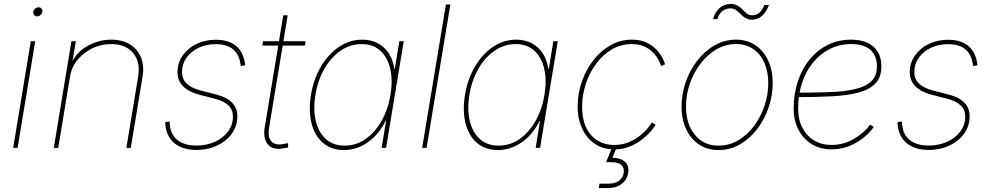

<svg xmlns="http://www.w3.org/2000/svg" viewBox="-20 -750 5020 974"><path d="M46.9 0 136.2 -541H158.7L69.3 0ZM168 -667Q158.7 -667 153.1 -673.8Q147.5 -680.7 148.9 -689.9Q150.4 -699.7 158.4 -706.3Q166.5 -712.9 175.8 -712.9Q185.5 -712.9 190.9 -706.3Q196.3 -699.7 194.8 -689.9Q193.4 -680.7 185.5 -673.8Q177.7 -667 168 -667Z M335 -360.8 275.4 0H252.9L342.3 -541H364.7L345.2 -423.8H339.4Q367.7 -486.3 424.8 -517.6Q481.9 -548.8 543.9 -548.8Q600.1 -548.8 638.9 -524.9Q677.7 -501 695.1 -459Q712.4 -417 703.1 -360.8L643.6 0H621.1L680.7 -361.3Q693.4 -435.5 655.5 -481Q617.7 -526.4 543.9 -526.4Q492.7 -526.4 448.2 -504.9Q403.8 -483.4 373.3 -446Q342.8 -408.7 335 -360.8Z M977.5 10.7Q928.7 10.7 894.3 -5.1Q859.9 -21 840.6 -50.5Q821.3 -80.1 818.4 -121.1Q818.4 -125.5 818.6 -125.5Q818.8 -125.5 818.4 -130.9L840.8 -133.3Q841.3 -73.2 876.7 -42.5Q912.1 -11.7 977.5 -11.7Q1027.8 -11.7 1069.6 -30.5Q1111.3 -49.3 1136.5 -82.5Q1161.6 -115.7 1161.6 -159.2Q1161.6 -192.9 1139.2 -214.8Q1116.7 -236.8 1072.3 -248.5L989.7 -270Q936 -284.2 908.2 -313Q880.4 -341.8 880.4 -383.3Q880.4 -431.6 907 -469Q933.6 -506.3 977.5 -527.3Q1021.5 -548.3 1074.7 -548.3Q1139.6 -548.3 1177.2 -517.1Q1214.8 -485.8 1223.1 -424.8Q1223.1 -422.4 1223.1 -422.1Q1223.1 -421.9 1223.1 -418.9L1201.2 -415Q1195.8 -470.7 1164.3 -498.3Q1132.8 -525.9 1074.7 -525.9Q1026.9 -525.9 987.8 -507.6Q948.7 -489.3 926 -457Q903.3 -424.8 903.3 -384.3Q903.3 -350.1 926.3 -326.9Q949.2 -303.7 996.1 -291.5L1079.1 -270Q1130.4 -256.8 1157.2 -229.2Q1184.1 -201.7 1184.1 -160.2Q1184.1 -121.6 1167.5 -90.3Q1150.9 -59.1 1122.1 -36.4Q1093.3 -13.7 1055.9 -1.5Q1018.6 10.7 977.5 10.7Z M1530.3 -541 1526.4 -518.6H1310.5L1314.5 -541ZM1417 -672.4H1439.5L1345.2 -103Q1336.9 -54.2 1356.7 -32.5Q1376.5 -10.7 1420.4 -20Q1425.3 -21 1430.7 -22Q1436 -22.9 1440.9 -23.4L1441.9 -1.5Q1436 -1 1430.7 0Q1425.3 1 1419.4 2Q1364.7 13.2 1339.1 -17.3Q1313.5 -47.9 1322.8 -103Z M1725.1 11.2Q1660.6 11.2 1618.4 -25.1Q1576.2 -61.5 1560.3 -125Q1544.4 -188.5 1557.6 -269Q1570.8 -349.1 1608.2 -412.4Q1645.5 -475.6 1699.7 -512.2Q1753.9 -548.8 1817.9 -548.8Q1862.3 -548.8 1896.5 -530.5Q1930.7 -512.2 1952.4 -479Q1974.1 -445.8 1980 -401.4H1982.9L2005.9 -541H2028.3L1938.5 0H1916L1938.5 -136.7H1936Q1915 -92.8 1882.3 -59.3Q1849.6 -25.9 1809.6 -7.3Q1769.5 11.2 1725.1 11.2ZM1728 -11.2Q1786.6 -11.2 1834.7 -44.9Q1882.8 -78.6 1915.8 -137Q1948.7 -195.3 1960.9 -269Q1973.1 -343.3 1959.5 -401.4Q1945.8 -459.5 1909.2 -492.9Q1872.6 -526.4 1814.5 -526.4Q1756.8 -526.4 1708 -492.9Q1659.2 -459.5 1625.7 -401.4Q1592.3 -343.3 1580.1 -269Q1567.9 -195.3 1581.8 -137Q1595.7 -78.6 1632.8 -44.9Q1669.9 -11.2 1728 -11.2Z M2264.6 -727.5 2144 0H2121.6L2242.2 -727.5Z M2506.3 11.2Q2441.9 11.2 2399.7 -25.1Q2357.4 -61.5 2341.6 -125Q2325.7 -188.5 2338.9 -269Q2352.1 -349.1 2389.4 -412.4Q2426.8 -475.6 2481 -512.2Q2535.2 -548.8 2599.1 -548.8Q2643.6 -548.8 2677.7 -530.5Q2711.9 -512.2 2733.6 -479Q2755.4 -445.8 2761.2 -401.4H2764.2L2787.1 -541H2809.6L2719.7 0H2697.3L2719.7 -136.7H2717.3Q2696.3 -92.8 2663.6 -59.3Q2630.9 -25.9 2590.8 -7.3Q2550.8 11.2 2506.3 11.2ZM2509.3 -11.2Q2567.9 -11.2 2616 -44.9Q2664.1 -78.6 2697 -137Q2730 -195.3 2742.2 -269Q2754.4 -343.3 2740.7 -401.4Q2727.1 -459.5 2690.4 -492.9Q2653.8 -526.4 2595.7 -526.4Q2538.1 -526.4 2489.3 -492.9Q2440.4 -459.5 2407 -401.4Q2373.5 -343.3 2361.3 -269Q2349.1 -195.3 2363 -137Q2377 -78.6 2414.1 -44.9Q2451.2 -11.2 2509.3 -11.2Z M3096.7 7.8Q3038.6 7.8 2996.1 -21.5Q2953.6 -50.8 2931.2 -102.3Q2908.7 -153.8 2910.6 -220.2Q2912.1 -281.7 2933.3 -340.6Q2954.6 -399.4 2991.7 -446.3Q3028.8 -493.2 3078.1 -521Q3127.4 -548.8 3185.5 -548.8Q3230.5 -548.8 3261.7 -533.2Q3293 -517.6 3312.7 -495.4Q3332.5 -473.1 3342.3 -452.9Q3352.1 -432.6 3353.5 -423.3L3333 -415Q3331.5 -424.3 3322.8 -442.4Q3314 -460.4 3296.6 -479.7Q3279.3 -499 3252 -512.7Q3224.6 -526.4 3185.5 -526.4Q3129.9 -526.4 3084.5 -499.8Q3039.1 -473.1 3005.6 -428.7Q2972.2 -384.3 2953.4 -329.3Q2934.6 -274.4 2933.1 -216.8Q2931.2 -155.8 2950.4 -110.4Q2969.7 -64.9 3007.3 -39.8Q3044.9 -14.6 3096.7 -14.6Q3136.7 -14.6 3169.7 -28.6Q3202.6 -42.5 3227.3 -62.5Q3252 -82.5 3267.1 -101.1Q3282.2 -119.6 3286.6 -128.4L3305.7 -117.7Q3301.3 -107.9 3284.7 -87.6Q3268.1 -67.4 3241 -45.4Q3213.9 -23.4 3177.5 -7.8Q3141.1 7.8 3096.7 7.8ZM3017.6 204.1 3021 181.6H3068.8Q3100.1 181.6 3119.9 167.2Q3139.6 152.8 3144 127.4Q3147.9 102.5 3133.1 87.6Q3118.2 72.8 3083.5 72.8H3054.7L3087.9 -9.3H3105L3107.4 0L3086.9 50.3Q3130.4 51.3 3151.4 71.8Q3172.4 92.3 3166.5 127.4Q3160.6 162.6 3133.3 183.3Q3106 204.1 3065.4 204.1Z M3624.5 11.2Q3567.9 11.2 3525.9 -17.1Q3483.9 -45.4 3460.7 -95Q3437.5 -144.5 3437.5 -209Q3437.5 -271.5 3458 -331.8Q3478.5 -392.1 3515.9 -440.9Q3553.2 -489.7 3603.8 -519.3Q3654.3 -548.8 3714.4 -548.8Q3770.5 -548.8 3812.3 -520.5Q3854 -492.2 3877 -442.6Q3899.9 -393.1 3899.9 -329.1Q3899.9 -267.1 3879.6 -206.5Q3859.4 -146 3822.3 -96.9Q3785.2 -47.9 3734.6 -18.3Q3684.1 11.2 3624.5 11.2ZM3625 -11.2Q3680.2 -11.2 3726.3 -39.1Q3772.5 -66.9 3806.4 -112.8Q3840.3 -158.7 3858.9 -215.1Q3877.4 -271.5 3877.4 -328.1Q3877.4 -386.7 3857.7 -431.4Q3837.9 -476.1 3801 -501.2Q3764.2 -526.4 3713.9 -526.4Q3660.6 -526.4 3614.7 -499.8Q3568.8 -473.1 3534.2 -427.7Q3499.5 -382.3 3479.7 -325.9Q3460 -269.5 3460 -210Q3460 -121.6 3504.6 -66.4Q3549.3 -11.2 3625 -11.2ZM3795.4 -649.9Q3774.9 -649.9 3761.2 -658.7Q3747.6 -667.5 3736.6 -678.7Q3725.6 -689.9 3713.9 -698.7Q3702.1 -707.5 3685.1 -707.5Q3661.1 -707.5 3643.6 -693.1Q3626 -678.7 3619.6 -653.3H3597.2Q3605.5 -686.5 3629.6 -708.3Q3653.8 -730 3685.1 -730Q3708 -730 3722.4 -721.2Q3736.8 -712.4 3747.6 -701.2Q3758.3 -689.9 3769 -681.2Q3779.8 -672.4 3794.9 -672.4Q3815.9 -672.4 3831.3 -684.6Q3846.7 -696.8 3857.4 -724.6H3880.4Q3868.7 -689.9 3845.9 -669.9Q3823.2 -649.9 3795.4 -649.9Z M4198.2 7.8Q4141.6 7.8 4098.4 -18.6Q4055.2 -44.9 4030.8 -91.6Q4006.3 -138.2 4006.3 -199.2Q4006.3 -274.4 4027.6 -338.1Q4048.8 -401.9 4088.1 -449.2Q4127.4 -496.6 4180.7 -522.7Q4233.9 -548.8 4297.9 -548.8Q4347.7 -548.8 4381.8 -532.5Q4416 -516.1 4433.6 -485.8Q4451.2 -455.6 4451.2 -413.6Q4451.2 -358.4 4421.1 -326.9Q4391.1 -295.4 4335.4 -280.5Q4279.8 -265.6 4200.9 -261.5Q4122.1 -257.3 4025.4 -257.3V-279.8Q4116.2 -279.8 4190.4 -282.7Q4264.6 -285.6 4317.9 -298.1Q4371.1 -310.5 4399.9 -337.6Q4428.7 -364.7 4428.7 -412.6Q4428.7 -467.3 4395.8 -496.8Q4362.8 -526.4 4297.9 -526.4Q4239.3 -526.4 4189.9 -501.7Q4140.6 -477.1 4104.5 -432.9Q4068.4 -388.7 4048.6 -329.1Q4028.8 -269.5 4028.8 -199.2Q4028.8 -143.6 4050.3 -102.1Q4071.8 -60.5 4109.9 -37.6Q4147.9 -14.6 4198.2 -14.6Q4256.8 -14.6 4308.8 -43.7Q4360.8 -72.8 4394 -117.7L4412.6 -106Q4377 -56.2 4319.6 -24.2Q4262.2 7.8 4198.2 7.8Z M4692.4 10.7Q4643.6 10.7 4609.1 -5.1Q4574.7 -21 4555.4 -50.5Q4536.1 -80.1 4533.2 -121.1Q4533.2 -125.5 4533.4 -125.5Q4533.7 -125.5 4533.2 -130.9L4555.7 -133.3Q4556.2 -73.2 4591.6 -42.5Q4627 -11.7 4692.4 -11.7Q4742.7 -11.7 4784.4 -30.5Q4826.2 -49.3 4851.3 -82.5Q4876.5 -115.7 4876.5 -159.2Q4876.5 -192.9 4854 -214.8Q4831.5 -236.8 4787.1 -248.5L4704.6 -270Q4650.9 -284.2 4623 -313Q4595.2 -341.8 4595.2 -383.3Q4595.2 -431.6 4621.8 -469Q4648.4 -506.3 4692.4 -527.3Q4736.3 -548.3 4789.6 -548.3Q4854.5 -548.3 4892.1 -517.1Q4929.7 -485.8 4938 -424.8Q4938 -422.4 4938 -422.1Q4938 -421.9 4938 -418.9L4916 -415Q4910.6 -470.7 4879.2 -498.3Q4847.7 -525.9 4789.6 -525.9Q4741.7 -525.9 4702.6 -507.6Q4663.6 -489.3 4640.9 -457Q4618.2 -424.8 4618.2 -384.3Q4618.2 -350.1 4641.1 -326.9Q4664.1 -303.7 4710.9 -291.5L4793.9 -270Q4845.2 -256.8 4872.1 -229.2Q4898.9 -201.7 4898.9 -160.2Q4898.9 -121.6 4882.3 -90.3Q4865.7 -59.1 4836.9 -36.4Q4808.1 -13.7 4770.8 -1.5Q4733.4 10.7 4692.4 10.7Z"/></svg>

Font: Inter 17pt Thin
Style: Italic
Weight: 250
Italic angle: -9.3988°
Version: Version 4.001;git-66647c0bb